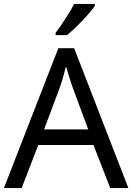

<svg xmlns="http://www.w3.org/2000/svg" viewBox="-20 -964 679 984"><path d="M545 0 459 -221H176L91 0H0L279 -717H360L638 0ZM352 -517Q349 -525 342 -546Q335 -567 328.5 -589.5Q322 -612 318 -624Q313 -604 307.5 -583.5Q302 -563 296.5 -546Q291 -529 287 -517L206 -301H432ZM466 -934Q457 -920 440 -900Q423 -880 402.5 -858.5Q382 -837 361.5 -817.5Q341 -798 323 -784H265V-796Q280 -815 297.5 -841Q315 -867 332 -894.5Q349 -922 360 -944H466Z"/></svg>

Font: Noto Sans Telugu
Style: Regular
Weight: 400
Designer: Jelle Bosma - Monotype Design Team
Foundry: Monotype Imaging Inc.
Version: Version 2.003